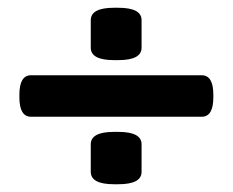

<svg xmlns="http://www.w3.org/2000/svg" viewBox="-20 -473 600 495"><path d="M60 -172Q30 -172 30 -222V-229Q30 -279 60 -279H500Q530 -279 530 -229V-222Q530 -172 500 -172ZM274 2Q214 2 214 -30V-101Q214 -133 274 -133H285Q345 -133 345 -101V-30Q345 2 285 2ZM274 -318Q214 -318 214 -350V-421Q214 -453 274 -453H285Q345 -453 345 -421V-350Q345 -318 285 -318Z"/></svg>

Font: Asap
Style: Regular
Weight: 400
Designer: Pablo Cosgaya
Foundry: Omnibus-Type
Version: Version 3.001